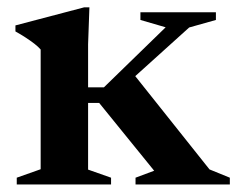

<svg xmlns="http://www.w3.org/2000/svg" viewBox="-20 -490 630 510"><path d="M243.5 -216.5H179.5V-258H256L420 -417.5L353 -437V-457.5H553.5V-437L482.5 -417L288 -241.5L333.5 -295L536.5 -40L590.5 -18V0H340V-18L389.5 -36.5ZM217.5 -470.5 214 -372.5V-39.5L275 -18V0H24.5V-18L88 -40.5V-358.5Q82 -365.5 71.8 -373.5Q61.5 -381.5 48.5 -390Q35.5 -398.5 21 -406.5V-422.5L203.5 -470.5Z"/></svg>

Font: Newsreader 36pt SemiBold
Style: Regular
Weight: 600
Designer: Hugues Gentile
Foundry: Production Type
Version: Version 1.003